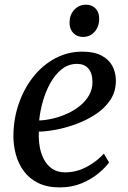

<svg xmlns="http://www.w3.org/2000/svg" viewBox="-20 -786 546 816"><path d="M443.5 -95.5Q429.5 -75.5 400 -50.5Q370.5 -25.5 328.2 -7.5Q286 10.5 234 10.5Q180.5 10.5 142.5 -8.2Q104.5 -27 81 -59Q57.5 -91 47 -130.8Q36.5 -170.5 37 -211.5Q38 -283.5 60.5 -347.5Q83 -411.5 122.5 -460.8Q162 -510 215 -538.2Q268 -566.5 330 -566.5Q379 -566.5 410.2 -550.5Q441.5 -534.5 456.8 -507Q472 -479.5 472.5 -445.5Q473 -398.5 450 -363Q427 -327.5 389 -302Q351 -276.5 307 -260Q263 -243.5 220 -235.2Q177 -227 145 -226.5Q143.5 -195 148.5 -164.2Q153.5 -133.5 166.8 -108.5Q180 -83.5 202.2 -68.5Q224.5 -53.5 257.5 -53.5Q288 -53.5 316.8 -63.2Q345.5 -73 372.2 -91Q399 -109 421.5 -133ZM307.5 -514.5Q270.5 -514.5 242 -491.5Q213.5 -468.5 193.5 -432.2Q173.5 -396 161.8 -354Q150 -312 146.5 -274Q174.5 -275 206 -282.5Q237.5 -290 267.2 -303.8Q297 -317.5 321 -337.2Q345 -357 359 -382Q373 -407 373 -437.5Q372.5 -476 355.2 -495.2Q338 -514.5 307.5 -514.5ZM332.5 -629Q307.5 -629 291.2 -646Q275 -663 275.5 -691Q276 -723.5 296 -744.8Q316 -766 345.5 -766Q371 -766 386.5 -749.5Q402 -733 401.5 -707Q401.5 -672.5 382 -650.8Q362.5 -629 332.5 -629Z"/></svg>

Font: Merriweather 24pt
Style: Italic
Weight: 400
Italic angle: -7.8°
Designer: Eben Sorkin
Foundry: Eben Sorkin
Version: Version 2.101